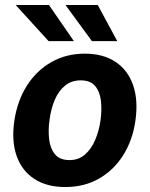

<svg xmlns="http://www.w3.org/2000/svg" viewBox="-20 -743 604 773"><path d="M242.5 10Q168.5 10 118.5 -22.5Q68.5 -55 47.2 -114.5Q26 -174 37.5 -255.5Q49.5 -337 88.2 -398Q127 -459 186.8 -493Q246.5 -527 321 -527Q396 -527 445.8 -493.5Q495.5 -460 516.2 -399.2Q537 -338.5 525 -255.5Q513.5 -177.5 475.8 -117.8Q438 -58 378.8 -24Q319.5 10 242.5 10ZM260 -98.5Q296.5 -98.5 322.2 -121Q348 -143.5 363.5 -180.2Q379 -217 385 -260.5Q390.5 -301.5 386.2 -337.8Q382 -374 363 -396.8Q344 -419.5 305 -419.5Q267.5 -419.5 241.5 -398Q215.5 -376.5 200.2 -340.5Q185 -304.5 179.5 -260.5Q173.5 -220 177.8 -182.8Q182 -145.5 201.2 -122Q220.5 -98.5 260 -98.5ZM373.5 -723 452 -577.5H350L243.5 -723ZM177 -723 277.5 -577.5H175.5L43 -723Z"/></svg>

Font: Public Sans
Style: Bold Italic
Weight: 700
Italic angle: -8°
Designer: The Public Sans project authors (U.S. Web Design System). Libre Franklin designed by Pablo Impallari and Rodrigo Fuenzal
Version: Version 1.008; ttfautohint (v1.8.1) -l 8 -r 50 -G 200 -x 14 